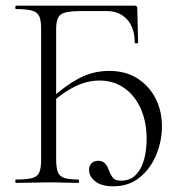

<svg xmlns="http://www.w3.org/2000/svg" viewBox="-20 -645 640 677"><path d="M379 12Q339 12 316.5 -5Q294 -22 294 -46Q294 -60 302.5 -69Q311 -78 326 -78Q341 -78 349.5 -69.5Q358 -61 363 -47Q371 -26 379 -17Q387 -8 407 -8Q439 -8 459 -28.5Q479 -49 488 -82.5Q497 -116 497 -154Q497 -216 476 -262.5Q455 -309 417.5 -335Q380 -361 331 -361Q288 -361 245.5 -340.5Q203 -320 165 -285L160 -297Q207 -341 257 -368Q307 -395 365 -395Q423 -395 464.5 -368.5Q506 -342 528.5 -298Q551 -254 551 -199Q551 -149 531.5 -100.5Q512 -52 473.5 -20Q435 12 379 12ZM36 0Q34 0 34 -6Q34 -12 36 -12Q74 -12 93 -17Q112 -22 118.5 -37Q125 -52 125 -81V-544Q125 -573 118.5 -587.5Q112 -602 93 -607.5Q74 -613 36 -613Q34 -613 34 -619Q34 -625 36 -625H455Q464 -625 464 -616L467 -495Q467 -492 461 -492Q455 -492 455 -495Q455 -547 428 -576.5Q401 -606 357 -606H264Q211 -606 194.5 -594Q178 -582 178 -543V-85Q178 -55 183.5 -39.5Q189 -24 205.5 -18Q222 -12 256 -12Q259 -12 259 -6Q259 0 256 0Q234 0 208 -1Q182 -2 152 -2Q120 -2 90 -1Q60 0 36 0Z"/></svg>

Font: Cormorant Garamond Light
Style: Regular
Weight: 300
Designer: Christian Thalmann (Catharsis Fonts)
Foundry: Catharsis Fonts
Version: Version 4.001